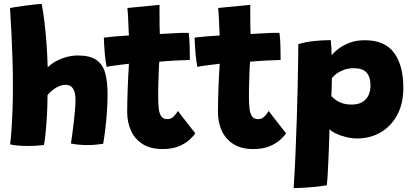

<svg xmlns="http://www.w3.org/2000/svg" viewBox="-20 -742 2120 988"><path d="M206.5 4Q193.5 6 170.8 7.5Q148 9 123 9Q94 9 69 6.8Q44 4.5 32 0.5Q36 -28.5 39.2 -74.5Q42.5 -120.5 44.5 -178.8Q46.5 -237 46.5 -301Q46.5 -369.5 44.2 -440.8Q42 -512 38.5 -578.8Q35 -645.5 31.5 -700.5Q35.5 -702 56.2 -705.2Q77 -708.5 104.5 -712.2Q132 -716 157 -718.8Q182 -721.5 194.5 -721.5Q202 -684 208.2 -633.5Q214.5 -583 219 -522.8Q223.5 -462.5 225.5 -395Q242.5 -413 267.8 -426.8Q293 -440.5 322.5 -448.5Q352 -456.5 380.5 -456.5Q443 -456.5 476 -433.5Q509 -410.5 521.2 -366.5Q533.5 -322.5 533.5 -258.5Q533.5 -217.5 530.5 -171.2Q527.5 -125 522.2 -80.8Q517 -36.5 511 -2Q491.5 1 470.8 2.8Q450 4.5 429.5 4.5Q407.5 4.5 385.5 2.5Q363.5 0.5 345 -3.5Q348.5 -25.5 352.5 -56Q356.5 -86.5 360.2 -118.8Q364 -151 366.2 -179.8Q368.5 -208.5 368.5 -227Q368.5 -252.5 363 -270Q357.5 -287.5 346.2 -296.5Q335 -305.5 317 -305.5Q302 -305.5 288.2 -300.2Q274.5 -295 262.5 -287Q250.5 -279 240.8 -269.8Q231 -260.5 224.5 -252Q224.5 -201.5 221.8 -152.2Q219 -103 215 -62Q211 -21 206.5 4Z M985 -56Q974.5 -40 952.8 -20.8Q931 -1.5 897.2 11.8Q863.5 25 816.5 25Q754.5 25 714.2 -0.5Q674 -26 654.2 -69.2Q634.5 -112.5 634.5 -165Q634.5 -193.5 635.2 -223.8Q636 -254 637 -283Q638 -312 639.2 -337.8Q640.5 -363.5 641.8 -383Q643 -402.5 643.5 -414Q608 -410 575 -405.5Q542 -401 528.5 -398Q522.5 -430 519.5 -462.8Q516.5 -495.5 515.5 -519.2Q514.5 -543 514.5 -548.5Q543.5 -552 575.2 -554.8Q607 -557.5 643.5 -559.5Q642.5 -569 641.5 -593.2Q640.5 -617.5 640 -636Q639.5 -654 638 -672.2Q636.5 -690.5 635.5 -701L801 -717Q800.5 -711.5 800.8 -691.2Q801 -671 801 -643Q801 -628 801.2 -608Q801.5 -588 802.5 -567Q819.5 -568 841.8 -569.2Q864 -570.5 876.5 -571Q897 -572.5 912.2 -572.8Q927.5 -573 937.5 -573Q947.5 -573 951 -573Q955 -545.5 956 -505.2Q957 -465 957 -433.5Q952 -433.5 925 -432.2Q898 -431 872.5 -430Q854.5 -429 832.8 -427.2Q811 -425.5 799.5 -424.5Q799 -415 798 -399Q797 -383 796.5 -363.2Q796 -343.5 795.2 -322Q794.5 -300.5 794.2 -279.8Q794 -259 794 -241.5Q794 -208 797 -182.8Q800 -157.5 810 -143.2Q820 -129 841.5 -129Q855.5 -129 865.5 -136Q875.5 -143 883 -152.8Q890.5 -162.5 896 -171Q903.5 -160.5 916.5 -143.5Q929.5 -126.5 943.8 -108.5Q958 -90.5 969.2 -76Q980.5 -61.5 985 -56Z M1452 -56Q1441.5 -40 1419.8 -20.8Q1398 -1.5 1364.2 11.8Q1330.5 25 1283.5 25Q1221.5 25 1181.2 -0.5Q1141 -26 1121.2 -69.2Q1101.5 -112.5 1101.5 -165Q1101.5 -193.5 1102.2 -223.8Q1103 -254 1104 -283Q1105 -312 1106.2 -337.8Q1107.5 -363.5 1108.8 -383Q1110 -402.5 1110.5 -414Q1075 -410 1042 -405.5Q1009 -401 995.5 -398Q989.5 -430 986.5 -462.8Q983.5 -495.5 982.5 -519.2Q981.5 -543 981.5 -548.5Q1010.5 -552 1042.2 -554.8Q1074 -557.5 1110.5 -559.5Q1109.5 -569 1108.5 -593.2Q1107.5 -617.5 1107 -636Q1106.5 -654 1105 -672.2Q1103.5 -690.5 1102.5 -701L1268 -717Q1267.5 -711.5 1267.8 -691.2Q1268 -671 1268 -643Q1268 -628 1268.2 -608Q1268.5 -588 1269.5 -567Q1286.5 -568 1308.8 -569.2Q1331 -570.5 1343.5 -571Q1364 -572.5 1379.2 -572.8Q1394.5 -573 1404.5 -573Q1414.5 -573 1418 -573Q1422 -545.5 1423 -505.2Q1424 -465 1424 -433.5Q1419 -433.5 1392 -432.2Q1365 -431 1339.5 -430Q1321.5 -429 1299.8 -427.2Q1278 -425.5 1266.5 -424.5Q1266 -415 1265 -399Q1264 -383 1263.5 -363.2Q1263 -343.5 1262.2 -322Q1261.5 -300.5 1261.2 -279.8Q1261 -259 1261 -241.5Q1261 -208 1264 -182.8Q1267 -157.5 1277 -143.2Q1287 -129 1308.5 -129Q1322.5 -129 1332.5 -136Q1342.5 -143 1350 -152.8Q1357.5 -162.5 1363 -171Q1370.5 -160.5 1383.5 -143.5Q1396.5 -126.5 1410.8 -108.5Q1425 -90.5 1436.2 -76Q1447.5 -61.5 1452 -56Z M1491 226Q1496.5 142 1500.5 50.2Q1504.5 -41.5 1507.2 -131Q1510 -220.5 1511.8 -298Q1513.5 -375.5 1514.2 -432.2Q1515 -489 1515 -514.5Q1550 -526 1595 -530.8Q1640 -535.5 1682 -535.5Q1684 -518 1685.2 -496.8Q1686.5 -475.5 1686.5 -457.5Q1695.5 -470 1718 -488.2Q1740.5 -506.5 1776 -520.8Q1811.5 -535 1857.5 -535Q1960 -535 2007.8 -470.2Q2055.5 -405.5 2055.5 -290Q2055.5 -209 2024 -150.5Q1992.5 -92 1938.8 -60.8Q1885 -29.5 1818.5 -29.5Q1789.5 -29.5 1759.8 -37Q1730 -44.5 1707 -55.5Q1684 -66.5 1675.5 -77.5Q1675.5 -65 1674.5 -37.2Q1673.5 -9.5 1672.2 25.5Q1671 60.5 1669.2 96.2Q1667.5 132 1665.8 162.5Q1664 193 1662 211Q1632 216.5 1599.2 219.8Q1566.5 223 1537.5 224.5Q1508.5 226 1491 226ZM1791 -204Q1821 -204 1842.2 -215.5Q1863.5 -227 1875 -249.2Q1886.5 -271.5 1886.5 -302.5Q1886.5 -345 1866.8 -368Q1847 -391 1801 -391Q1772.5 -391 1750 -382.8Q1727.5 -374.5 1712.2 -363Q1697 -351.5 1688 -340Q1688 -333 1687.5 -320.5Q1687 -308 1686.8 -293.8Q1686.5 -279.5 1686 -266.8Q1685.5 -254 1685 -247.5Q1693.5 -238.5 1706.8 -228.5Q1720 -218.5 1740.5 -211.2Q1761 -204 1791 -204Z"/></svg>

Font: Grandstander Thin ExtraBold
Style: Regular
Weight: 800
Version: Version 1.200